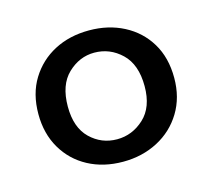

<svg xmlns="http://www.w3.org/2000/svg" viewBox="-64 -784 567 512"><g transform="rotate(-15 219.5 -528.0)"><path d="M32 -528Q32 -584 57 -624.5Q82 -665 124 -687Q166 -709 220 -709Q273 -709 315.5 -687Q358 -665 382.5 -624.5Q407 -584 407 -528Q407 -474 382 -433Q357 -392 314 -369.5Q271 -347 218 -347Q164 -347 122 -369.5Q80 -392 56 -433Q32 -474 32 -528ZM325 -527Q325 -587 293 -617.5Q261 -648 218 -648Q177 -648 145 -617.5Q113 -587 113 -527Q113 -469 144 -439Q175 -409 218 -409Q260 -409 292.5 -439Q325 -469 325 -527Z"/></g></svg>

Font: Albert Sans Medium
Style: Regular
Weight: 500
Designer: Andreas Rasmussen
Foundry: a.Foundry
Version: Version 1.025